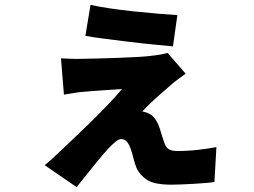

<svg xmlns="http://www.w3.org/2000/svg" viewBox="-20 -684 1040 787"><path d="M351 -664Q382 -657 428.5 -650Q475 -643 527 -637.5Q579 -632 626.5 -628Q674 -624 707 -622L689 -494Q657 -497 609.5 -501.5Q562 -506 510 -512.5Q458 -519 410 -525Q362 -531 330 -537ZM741 -382Q727 -372 710 -359.5Q693 -347 682 -337Q662 -320 636 -297Q610 -274 589.5 -254Q569 -234 563 -227Q571 -226 581 -222.5Q591 -219 601 -212Q611 -205 620.5 -189.5Q630 -174 635 -157Q640 -141 645 -124.5Q650 -108 656 -93Q662 -77 674.5 -71Q687 -65 706 -65Q750 -65 793 -70Q836 -75 867 -81L859 62Q847 64 824 66Q801 68 774 69.5Q747 71 723 72Q699 73 684 73Q613 73 583 53.5Q553 34 539 3Q532 -15 527 -35.5Q522 -56 517 -70Q503 -114 477 -114Q467 -114 452.5 -102Q438 -90 424 -75Q406 -56 373 -15.5Q340 25 294 83L163 -7Q176 -17 187 -27Q198 -37 217 -55Q236 -73 270 -105Q304 -137 343.5 -175.5Q383 -214 419.5 -252Q456 -290 480 -319Q463 -318 434.5 -316Q406 -314 376.5 -312Q347 -310 325 -308Q300 -306 278 -302Q256 -298 242 -296L230 -445Q246 -444 271 -443Q296 -442 318 -443Q333 -443 370.5 -444Q408 -445 455 -446.5Q502 -448 545 -450.5Q588 -453 615 -457Q626 -458 643 -461.5Q660 -465 667 -467Z"/></svg>

Font: Source Han Sans CN Heavy
Style: Regular
Weight: 900
Designer: Ryoko NISHIZUKA 西塚涼子 (kana, bopomofo & ideographs); Paul D. Hunt (Latin, Greek & Cyrillic); Sandoll Communications 산돌커뮤니
Foundry: Adobe
Version: Version 2.000;hotconv 1.0.107;makeotfexe 2.5.65593